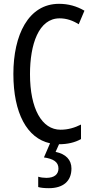

<svg xmlns="http://www.w3.org/2000/svg" viewBox="-20 -745 486 1005"><path d="M354 137C354 92 325 61 271 50L289 10C333 10 372 1 404 -17V-93C372 -77 337 -66 297 -66C199 -66 137 -176 137 -357C137 -512 182 -649 292 -649C329 -649 362 -637 392 -618L422 -689C381 -713 337 -725 289 -725C128 -725 50 -561 50 -358C50 -152 122 -21 242 5L210 79C258 86 286 102 286 137C286 166 266 186 223 186C208 186 193 184 180 180V234C193 238 212 240 236 240C310 240 354 204 354 137Z"/></svg>

Font: Noto Sans Thai Looped ExtraCondensed
Style: Regular
Weight: 400
Width: 2
Designer: Sasikarn Vongin, Ben Mitchell
Foundry: The Fontpad Ltd
Version: Version 1.001